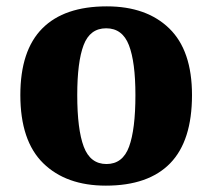

<svg xmlns="http://www.w3.org/2000/svg" viewBox="-20 -570 669 604"><path d="M313 14Q188 14 116 -56.5Q44 -127 44 -271Q44 -411 113 -480.5Q182 -550 316 -550Q441 -550 512.5 -480.5Q584 -411 584 -271Q584 -127 515.5 -56.5Q447 14 313 14ZM315 -54Q366 -54 386 -108.5Q406 -163 406 -271Q406 -375 385.5 -428Q365 -481 314 -481Q263 -481 243 -428Q223 -375 223 -271Q223 -163 243.5 -108.5Q264 -54 315 -54Z"/></svg>

Font: Noto Serif Georgian ExtraBold
Style: Regular
Weight: 800
Designer: Monotype Design Team, Akaki Razmadze
Foundry: Google LLC
Version: Version 2.003; ttfautohint (v1.8.4.7-5d5b)